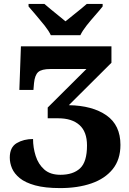

<svg xmlns="http://www.w3.org/2000/svg" viewBox="-20 -951 662 982"><path d="M240 -771Q229 -794 208 -820.5Q187 -847 164.5 -873Q142 -899 126 -918V-931H207Q219 -920 239 -904Q259 -888 279.5 -871Q300 -854 315 -842Q330 -854 351 -871Q372 -888 392 -904Q412 -920 424 -931H505V-918Q490 -899 467 -873Q444 -847 423 -820.5Q402 -794 391 -771ZM288 11Q210 11 159.5 -3Q109 -17 81 -40Q53 -63 41.5 -90Q30 -117 30 -145Q30 -198 65.5 -219Q101 -240 149 -240Q149 -196 162.5 -153.5Q176 -111 206.5 -84Q237 -57 289 -57Q354 -57 389.5 -90Q425 -123 425 -207Q425 -277 386.5 -311.5Q348 -346 278 -346H224V-401L422 -598H238Q193 -598 175.5 -582.5Q158 -567 154 -526L151 -491H79L87 -714H550V-630L332 -413Q453 -411 524.5 -361Q596 -311 596 -210Q596 -135 556.5 -86Q517 -37 447.5 -13Q378 11 288 11Z"/></svg>

Font: Noto Serif ExtraBold
Style: Regular
Weight: 800
Designer: Monotype Design Team
Foundry: Monotype Imaging Inc.
Version: Version 2.014